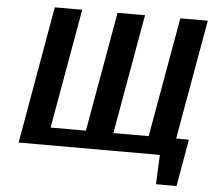

<svg xmlns="http://www.w3.org/2000/svg" viewBox="-57 -762 1084 975"><g transform="rotate(5 485.0 -275.0)"><path d="M780 0 773 150H878L920 -90H855L963 -700H823L715 -90H535L643 -700H503L395 -90H215L323 -700H183L60 0Z"/></g></svg>

Font: Scada
Style: Bold Italic
Weight: 700
Designer: Jovanny Lemonad
Foundry: Jovanny Lemonad
Version: Version 3.005